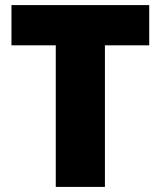

<svg xmlns="http://www.w3.org/2000/svg" viewBox="-20 -734 631 754"><path d="M392 0H199V-556H25V-714H566V-556H392Z"/></svg>

Font: Noto Sans Georgian Black
Style: Regular
Weight: 900
Designer: Monotype Design Team, Akaki Razmadze
Foundry: Google LLC
Version: Version 2.005; ttfautohint (v1.8.4.7-5d5b)